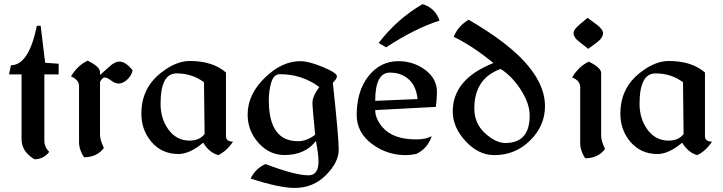

<svg xmlns="http://www.w3.org/2000/svg" viewBox="-20 -756 3549 943"><path d="M85.9 -390.6H24.4L33.7 -435.5Q121.6 -435.5 161.1 -629.4H179.7L201.7 -447.8L268.1 -442.9V-390.6H197.8V-65.4Q197.8 -34.2 221.7 -9.8Q193.8 25.9 149.4 26.4Q85.9 -11.2 85.9 -72.8Z M471.2 -353V-94.7Q471.2 -68.4 490.2 -29.3Q456.5 16.1 392.6 16.6Q368.2 -21 368.2 -58.1V-331.5Q368.2 -365.2 328.6 -380.4Q361.3 -435.5 410.6 -458Q471.2 -428.7 471.2 -401.9V-387.7L517.6 -429.2Q544.4 -453.6 565.4 -453.6Q597.7 -453.6 631.3 -410.6Q626.5 -385.3 605.2 -365.5Q584 -345.7 563 -345.7Q545.4 -345.7 525.6 -360.6Q505.9 -375.5 494.1 -375.5Q481.9 -375.5 471.2 -353Z M1052.2 5.9Q1007.8 -5.9 978 -55.2Q911.6 0.5 856.4 0.5Q774.4 0.5 722.7 -60.5Q674.3 -118.2 674.3 -197.8Q674.3 -324.2 772.5 -399.9Q844.7 -456.5 912.1 -456.5Q1024.9 -456.5 1089.8 -399.9V-87.4Q1089.8 -60.5 1124.5 -60.5Q1094.2 -14.6 1052.2 5.9ZM910.6 -65.4Q960.9 -65.4 984.9 -98.1L981.9 -352.1Q923.8 -395.5 846.7 -395.5Q768.6 -395.5 768.6 -245.6Q768.6 -175.3 805.2 -122.6Q845.7 -65.4 910.6 -65.4Z M1427.7 167Q1353 167 1210.9 121.1Q1234.9 71.3 1284.2 49.8Q1429.2 105 1495.1 105Q1544.4 105 1544.4 37.1Q1544.4 3.9 1531.7 -64Q1479 5.4 1377 5.4Q1303.2 5.4 1249.8 -54Q1196.3 -113.3 1196.3 -193.4Q1196.3 -294.9 1285.2 -378.4Q1366.2 -455.6 1455.6 -455.6Q1496.1 -455.6 1565.4 -427Q1634.8 -398.4 1634.8 -380.9Q1634.8 -369.1 1614.7 -349.6Q1643.6 -82.5 1643.6 -20.5Q1643.6 40.5 1581.1 103.8Q1518.6 167 1427.7 167ZM1443.4 -62.5Q1486.8 -62.5 1527.8 -94.2Q1514.6 -227.1 1514.6 -252Q1514.6 -283.2 1548.3 -328.6Q1463.4 -391.6 1354.5 -391.6Q1324.7 -391.6 1312.5 -351.8Q1300.3 -312 1300.3 -263.2Q1300.3 -62.5 1443.4 -62.5Z M1973.6 5.9Q1879.4 5.9 1805.7 -50Q1731.9 -106 1731.9 -190.9Q1731.9 -308.6 1789.8 -382.1Q1847.7 -455.6 1937 -455.6Q2010.7 -455.6 2068.4 -412.8Q2126 -370.1 2126 -303.7Q2126 -269.5 2120.6 -231L1822.8 -215.3Q1822.8 -172.9 1859.4 -130.4Q1911.1 -71.3 2023.9 -71.3Q2072.3 -71.3 2100.1 -87.4Q2081.5 -27.8 2024.9 0Q1994.1 5.9 1973.6 5.9ZM2030.8 -269.5Q2024.9 -328.1 1993.2 -360.8Q1955.6 -399.4 1895 -399.4Q1822.8 -399.4 1822.8 -260.7ZM1876.5 -523.4 1839.8 -544.9Q1930.7 -663.6 2055.7 -735.8Q2117.7 -716.8 2138.7 -654.8Q2016.6 -615.7 1876.5 -523.4Z M2407.7 5.9Q2330.1 5.9 2266.8 -62.5Q2203.6 -130.9 2203.6 -208.5Q2203.6 -367.7 2403.3 -446.3Q2302.2 -529.8 2208.5 -575.2Q2229 -627.4 2281.7 -659.2Q2380.9 -601.1 2446.3 -551.3Q2656.7 -391.6 2656.7 -234.9Q2656.7 -137.7 2583.5 -65.9Q2510.3 5.9 2407.7 5.9ZM2462.4 -53.7Q2581.5 -53.7 2581.5 -188.5Q2581.5 -249.5 2535.2 -319.3Q2493.7 -382.3 2439 -417.5Q2309.6 -370.6 2309.6 -223.6Q2309.6 -149.9 2362.1 -101.8Q2414.6 -53.7 2462.4 -53.7Z M2869.1 -516.1 2830.6 -546.4Q2796.9 -570.8 2796.9 -593.3Q2796.9 -611.3 2828.6 -637.2L2865.7 -668.5L2908.2 -637.2Q2941.9 -611.8 2941.9 -593.3Q2941.9 -569.8 2910.2 -546.4ZM2829.6 -326.7Q2829.6 -360.4 2790 -375.5Q2822.8 -430.7 2872.1 -453.1Q2932.6 -423.8 2932.6 -397V-89.8Q2932.6 -63.5 2951.7 -24.4Q2918 21 2854 21.5Q2829.6 -16.1 2829.6 -53.2Z M3404.8 5.9Q3360.4 -5.9 3330.6 -55.2Q3264.2 0.5 3209 0.5Q3127 0.5 3075.2 -60.5Q3026.9 -118.2 3026.9 -197.8Q3026.9 -324.2 3125 -399.9Q3197.3 -456.5 3264.6 -456.5Q3377.4 -456.5 3442.4 -399.9V-87.4Q3442.4 -60.5 3477.1 -60.5Q3446.8 -14.6 3404.8 5.9ZM3263.2 -65.4Q3313.5 -65.4 3337.4 -98.1L3334.5 -352.1Q3276.4 -395.5 3199.2 -395.5Q3121.1 -395.5 3121.1 -245.6Q3121.1 -175.3 3157.7 -122.6Q3198.2 -65.4 3263.2 -65.4Z"/></svg>

Font: Balgruf
Style: Regular
Weight: 500
Designer: Paul James MIller
Foundry: High-Logic / Made with FontCreator
Version: Version 1.201;March 28, 2021;FontCreator 13.0.0.2683 64-bit